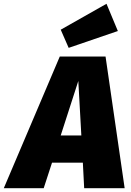

<svg xmlns="http://www.w3.org/2000/svg" viewBox="-83 -995 692 1015"><path d="M355 -135H192L148 0H-63L233 -696H475L576 0H362ZM347 -279 331 -567 238 -279ZM540 -831 280 -742 238 -838 480 -975Z"/></svg>

Font: FiraGO Heavy
Style: Italic
Weight: 900
Italic angle: -8°
Designer: bBox Type GmbH
Foundry: bBox Type GmbH
Version: Version 1.001